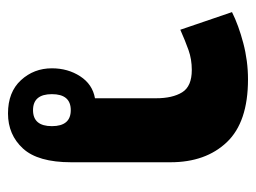

<svg xmlns="http://www.w3.org/2000/svg" viewBox="-98 -516 625 468"><g transform="rotate(90 214.0 -282.5)"><path d="M376 -386V-144Q376 -63 342.5 -26.5Q309 10 257 10Q205 10 176 -21.5Q147 -53 147 -97Q147 -136 166.5 -166Q186 -196 220 -202V-351Q220 -391 205.5 -414.5Q191 -438 151 -438Q125 -438 102.5 -430Q80 -422 53 -410L10 -536Q42 -552 85.5 -563.5Q129 -575 174 -575Q278 -575 327 -523.5Q376 -472 376 -386ZM249 -143Q210 -143 210 -97Q210 -51 249 -51Q288 -51 288 -97Q288 -143 249 -143Z"/></g></svg>

Font: Noto Sans Thai Looped ExtraCondensed Black
Style: Regular
Weight: 900
Width: 2
Designer: Sasikarn Vongin, Ben Mitchell
Foundry: The Fontpad Ltd
Version: Version 1.001; ttfautohint (v1.8.4.7-5d5b)